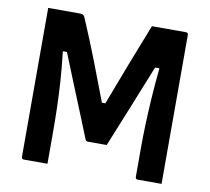

<svg xmlns="http://www.w3.org/2000/svg" viewBox="-78 -787 956 875"><g transform="rotate(10 400.0 -350.0)"><path d="M196 0H87Q76 0 76 -11V-700H226Q234 -700 239 -696Q244 -692 249 -679Q287 -590 321.5 -501.5Q356 -413 392 -317H408Q445 -415 481 -508.5Q517 -602 556 -700H713Q724 -700 724 -689V0H614Q603 0 603 -11V-141Q603 -199 605 -255Q607 -311 611 -374.5Q615 -438 623 -517H603Q565 -422 523.5 -319.5Q482 -217 447 -131H360Q357 -131 353.5 -132.5Q350 -134 348 -139Q329 -187 303 -250.5Q277 -314 249 -383Q221 -452 195 -517H176Q185 -439 189 -376Q193 -313 194.5 -256Q196 -199 196 -141Z"/></g></svg>

Font: Recursive Sn Lnr St SmB
Style: Regular
Weight: 600
Version: Version 1.079;hotconv 1.0.112;makeotfexe 2.5.65598; ttfautoh